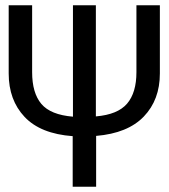

<svg xmlns="http://www.w3.org/2000/svg" viewBox="-20 -709 640 729"><path d="M256 -192Q134 -201 73.5 -265Q13 -329 13 -430V-689H102V-435Q102 -356 137 -314.5Q172 -273 257 -266V-689H344V-267Q427 -274 462.5 -315.5Q498 -357 498 -435V-689H587V-430Q587 -330 526 -266.5Q465 -203 345 -193V0H256Z"/></svg>

Font: FiraDG Mono
Style: Regular
Weight: 400
Designer: Carrois Corporate & Edenspiekermann AG
Foundry: Carrois Corporate GbR & Edenspiekermann AG
Version: Version 3.206